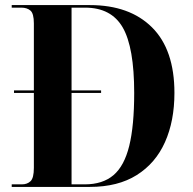

<svg xmlns="http://www.w3.org/2000/svg" viewBox="-20 -734 756 754"><path d="M26 0V-10H66Q87 -10 100 -22.5Q113 -35 113 -75V-369H35V-379H113V-642Q113 -681 99.5 -692.5Q86 -704 64 -704H26V-714H333Q489 -714 577 -626.5Q665 -539 665 -369Q665 -259 628 -176Q591 -93 517 -46.5Q443 0 333 0ZM313 -10Q383 -10 425.5 -46Q468 -82 487.5 -161Q507 -240 507 -369Q507 -548 462 -626Q417 -704 314 -704H261V-379H377V-369H261V-10Z"/></svg>

Font: Noto Serif Display SemiCondensed
Style: Bold
Weight: 700
Width: 4
Designer: Monotype Design Team
Foundry: Monotype Imaging Inc.
Version: Version 2.009